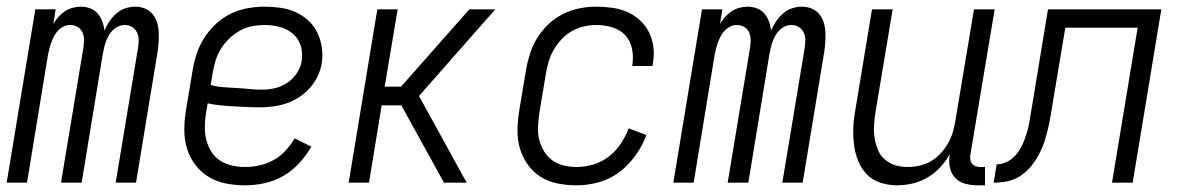

<svg xmlns="http://www.w3.org/2000/svg" viewBox="-20 -548 3540 576"><path d="M0 0 86 -520H147L140 -476Q146 -487 155 -497Q164 -507 174.5 -514Q185 -521 197.5 -524.5Q210 -528 222 -528Q237 -528 250.5 -523Q264 -518 273 -507.5Q282 -497 287 -483.5Q292 -470 293 -456Q299 -470 308 -483.5Q317 -497 329 -507.5Q341 -518 356 -523Q371 -528 386 -528Q401 -528 414.5 -522.5Q428 -517 437 -506.5Q446 -496 450.5 -482.5Q455 -469 456 -454Q457 -439 456 -424Q455 -409 453 -394L388 0H327L394 -404Q396 -416 396 -428Q396 -440 391 -450.5Q386 -461 376.5 -467Q367 -473 355 -473Q345 -473 335.5 -469Q326 -465 318.5 -457.5Q311 -450 306 -441Q301 -432 297.5 -422.5Q294 -413 292 -403.5Q290 -394 288 -384L225 0H163L230 -404Q232 -416 232 -428Q232 -440 227.5 -450.5Q223 -461 213 -467Q203 -473 191 -473Q181 -473 172 -469Q163 -465 155.5 -457.5Q148 -450 143 -441Q138 -432 134.5 -422.5Q131 -413 128.5 -403.5Q126 -394 124 -384L61 0Z M716 8Q686 8 658 2.5Q630 -3 606.5 -17Q583 -31 566 -53.5Q549 -76 541 -102.5Q533 -129 533 -158.5Q533 -188 538 -218L558 -338Q562 -363 570.5 -388Q579 -413 593.5 -435.5Q608 -458 628.5 -477Q649 -496 673.5 -507.5Q698 -519 723.5 -523.5Q749 -528 774 -528Q798 -528 822 -524.5Q846 -521 867 -511.5Q888 -502 905 -486.5Q922 -471 932 -450Q942 -429 945.5 -405.5Q949 -382 945 -357Q942 -338 932.5 -318.5Q923 -299 908.5 -283Q894 -267 876 -255.5Q858 -244 838 -237.5Q818 -231 798 -228.5Q778 -226 758 -226Q738 -226 718.5 -227Q699 -228 679.5 -229Q660 -230 640.5 -232Q621 -234 603 -238L598 -209Q595 -188 594.5 -167.5Q594 -147 599 -128Q604 -109 614 -93Q624 -77 640 -66.5Q656 -56 675.5 -51.5Q695 -47 716 -47Q737 -47 759 -52Q781 -57 801 -68Q821 -79 836.5 -96Q852 -113 864 -133L914 -108Q899 -82 878 -59Q857 -36 830.5 -20.5Q804 -5 774 1.5Q744 8 716 8ZM767 -279Q786 -279 805 -283.5Q824 -288 841.5 -299.5Q859 -311 870.5 -328.5Q882 -346 885 -365Q889 -389 882 -411Q875 -433 858.5 -447Q842 -461 820 -467Q798 -473 774 -473Q756 -473 737 -469.5Q718 -466 700.5 -456.5Q683 -447 668 -432.5Q653 -418 642.5 -401Q632 -384 626.5 -365.5Q621 -347 618 -329L612 -293Q630 -288 649.5 -286.5Q669 -285 689 -284Q709 -283 728 -281Q747 -279 767 -279Z M1026 0 1112 -520H1173L1134 -288H1183L1388 -520H1466L1413 -460L1237 -260L1380 0H1312L1184 -232H1125L1087 0Z M1710 8Q1681 8 1653 2.5Q1625 -3 1602 -17.5Q1579 -32 1563 -54.5Q1547 -77 1539.5 -103.5Q1532 -130 1532.5 -159Q1533 -188 1538 -218L1558 -338Q1562 -362 1570 -387Q1578 -412 1592 -434.5Q1606 -457 1625.5 -475.5Q1645 -494 1669 -506Q1693 -518 1718.5 -523Q1744 -528 1769 -528Q1793 -528 1817.5 -524.5Q1842 -521 1863 -511.5Q1884 -502 1901 -486Q1918 -470 1928 -449Q1938 -428 1940.5 -404Q1943 -380 1938 -355V-350H1877V-353Q1881 -378 1876 -402Q1871 -426 1855.5 -442.5Q1840 -459 1817 -466Q1794 -473 1769 -473Q1751 -473 1732.5 -469Q1714 -465 1697 -455.5Q1680 -446 1666 -431.5Q1652 -417 1642 -400Q1632 -383 1626.5 -365Q1621 -347 1618 -329L1598 -209Q1595 -188 1594 -168Q1593 -148 1597.5 -129.5Q1602 -111 1612 -94.5Q1622 -78 1637 -67Q1652 -56 1671 -51.5Q1690 -47 1710 -47Q1735 -47 1760 -54.5Q1785 -62 1806 -78Q1827 -94 1842 -116.5Q1857 -139 1866 -163L1919 -143Q1908 -112 1887 -82.5Q1866 -53 1838.5 -32Q1811 -11 1777 -1.5Q1743 8 1710 8Z M2000 0 2086 -520H2147L2140 -476Q2146 -487 2155 -497Q2164 -507 2174.5 -514Q2185 -521 2197.5 -524.5Q2210 -528 2222 -528Q2237 -528 2250.5 -523Q2264 -518 2273 -507.5Q2282 -497 2287 -483.5Q2292 -470 2293 -456Q2299 -470 2308 -483.5Q2317 -497 2329 -507.5Q2341 -518 2356 -523Q2371 -528 2386 -528Q2401 -528 2414.5 -522.5Q2428 -517 2437 -506.5Q2446 -496 2450.5 -482.5Q2455 -469 2456 -454Q2457 -439 2456 -424Q2455 -409 2453 -394L2388 0H2327L2394 -404Q2396 -416 2396 -428Q2396 -440 2391 -450.5Q2386 -461 2376.5 -467Q2367 -473 2355 -473Q2345 -473 2335.5 -469Q2326 -465 2318.5 -457.5Q2311 -450 2306 -441Q2301 -432 2297.5 -422.5Q2294 -413 2292 -403.5Q2290 -394 2288 -384L2225 0H2163L2230 -404Q2232 -416 2232 -428Q2232 -440 2227.5 -450.5Q2223 -461 2213 -467Q2203 -473 2191 -473Q2181 -473 2172 -469Q2163 -465 2155.5 -457.5Q2148 -450 2143 -441Q2138 -432 2134.5 -422.5Q2131 -413 2128.5 -403.5Q2126 -394 2124 -384L2061 0Z M2671 8Q2645 8 2621 0Q2597 -8 2580.5 -25Q2564 -42 2554.5 -65.5Q2545 -89 2542 -114Q2539 -139 2540 -165Q2541 -191 2546 -218L2596 -520H2658L2606 -209Q2603 -189 2602 -170Q2601 -151 2604 -133Q2607 -115 2614 -98Q2621 -81 2634.5 -69.5Q2648 -58 2665.5 -52.5Q2683 -47 2702 -47Q2720 -47 2738 -51Q2756 -55 2772 -64Q2788 -73 2801 -87Q2814 -101 2823.5 -117Q2833 -133 2838 -150Q2843 -167 2846 -185L2902 -520H2964L2891 -83Q2890 -76 2891 -69Q2892 -62 2896 -57Q2900 -52 2906.5 -49.5Q2913 -47 2921 -47H2935V8H2912Q2893 8 2875 3Q2857 -2 2845 -15Q2833 -28 2829.5 -46Q2826 -64 2829 -83L2830 -87Q2818 -65 2801 -46.5Q2784 -28 2762.5 -15.5Q2741 -3 2717.5 2.5Q2694 8 2671 8Z M2961 0 2970 -55Q2981 -55 2992.5 -59Q3004 -63 3014 -70.5Q3024 -78 3031.5 -88Q3039 -98 3044.5 -108.5Q3050 -119 3054 -130.5Q3058 -142 3061.5 -153.5Q3065 -165 3067 -176Q3069 -187 3071 -199L3124 -520H3464L3378 0H3316L3393 -465H3176L3139 -244Q3136 -224 3132.5 -204Q3129 -184 3124.5 -164Q3120 -144 3113.5 -124Q3107 -104 3097 -85Q3087 -66 3073 -49Q3059 -32 3040.5 -20Q3022 -8 3001.5 -4Q2981 0 2961 0Z"/></svg>

Font: Iosevka Curly Light
Style: Italic
Weight: 300
Italic angle: -9°
Monospace: yes
Designer: Belleve Invis
Foundry: Belleve Invis
Version: Version 22.1.2; ttfautohint (v1.8.4)